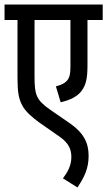

<svg xmlns="http://www.w3.org/2000/svg" viewBox="-20 -642 472 845"><path d="M432 -554V-622H0V-554H57V-302C57 -237 62 -208 78 -178C92 -151 121 -126 154 -102L243 -40C284 -11 294 17 294 49C294 87 278 115 257 143L321 183C350 139 370 101 370 44C370 -14 348 -57 288 -99L201 -159C139 -202 132 -226 132 -304V-554H290V-349C290 -315 286 -300 274 -286C264 -275 247 -267 226 -262L247 -192C291 -202 321 -218 339 -242C358 -268 365 -296 365 -354V-554Z"/></svg>

Font: Noto Sans ExtraCondensed
Style: Italic
Weight: 400
Width: 2
Italic angle: -12°
Designer: Monotype Design Team
Foundry: Monotype Imaging Inc.
Version: Version 2.013